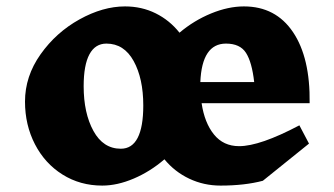

<svg xmlns="http://www.w3.org/2000/svg" viewBox="-20 -569 1043 599"><path d="M946 -247H609Q618 -186 647.5 -149.5Q677 -113 726 -113Q791 -113 914 -178L944 -121L800 -5Q743 10 668 10Q616 10 570.5 -11.5Q525 -33 493 -72Q449 -34 397.5 -12Q346 10 299 10Q230 10 175 -24.5Q120 -59 89 -119Q58 -179 58 -252Q58 -331 106.5 -399.5Q155 -468 228 -508.5Q301 -549 370 -549Q422 -549 465.5 -527.5Q509 -506 540 -467Q585 -505 638.5 -527Q692 -549 741 -549Q840 -549 894 -469Q948 -389 946 -247ZM427 -240Q427 -324 397 -378.5Q367 -433 312 -433Q277 -433 259 -399.5Q241 -366 241 -300Q241 -216 271.5 -160.5Q302 -105 357 -105Q392 -105 409.5 -139Q427 -173 427 -240ZM605 -313H773Q766 -375 747.5 -404Q729 -433 685 -433Q610 -433 605 -313Z"/></svg>

Font: InknutAntiqua
Style: Bold
Weight: 700
Designer: Claus Eggers Srensen
Foundry: Claus Eggers Srensen
Version: Version 1.000; ttfautohint (v1.2) -l 7 -r 28 -G 50 -x 13 -D 